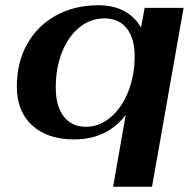

<svg xmlns="http://www.w3.org/2000/svg" viewBox="-20 -520 742 730"><path d="M458 -83Q387 10 262 10Q160 10 102 -43.5Q44 -97 44 -191Q44 -282 83 -352Q122 -422 192.5 -461Q263 -500 354 -500Q412 -500 453 -477.5Q494 -455 516 -415L530 -490H678L558 190H410ZM492 -307Q492 -374 462 -412Q432 -450 377 -450Q324 -450 282 -416Q240 -382 216 -322Q192 -262 192 -187Q192 -117 222 -77.5Q252 -38 307 -38Q358 -38 400.5 -74Q443 -110 467.5 -171.5Q492 -233 492 -307Z"/></svg>

Font: Fahkwang
Style: Bold Italic
Weight: 700
Italic angle: -10°
Designer: Suppakit Chalermlarp | Katatrad Co.,Ltd.
Foundry: Cadson Demak Co.,Ltd.
Version: Version 1.000; ttfautohint (v1.6)